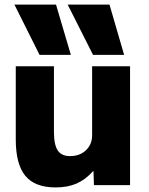

<svg xmlns="http://www.w3.org/2000/svg" viewBox="-20 -810 651 840"><path d="M153 -570 43 -790H225L290 -570ZM387 -570 276 -790H459L523 -570ZM223 10Q133 10 91 -40.5Q49 -91 49 -200V-520H216V-233Q216 -177 232.5 -152Q249 -127 287 -127Q315 -127 336.5 -138.5Q358 -150 370.5 -170.5Q383 -191 383 -217V-520H549V0H391L389 -61H387Q354 -24 315 -7Q276 10 223 10Z"/></svg>

Font: M PLUS 1 ExtraBold
Style: Regular
Weight: 800
Designer: Coji Morishita
Foundry: UNDERFOREST DESIGN
Version: Version 1.001